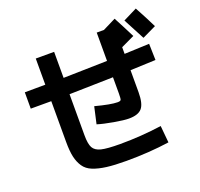

<svg xmlns="http://www.w3.org/2000/svg" viewBox="-151 -1019 1302 1248"><g transform="rotate(-20 500.0 -395.0)"><path d="M190 -767H317V-587Q519 -591 620 -594V-790H670L760 -835Q801 -758 836 -688L743 -644V-598Q860 -602 915 -605L918 -492Q858 -489 743 -485V-333Q743 -254 717 -223.5Q691 -193 627 -193Q593 -193 524.5 -205Q456 -217 415 -230L441 -346Q547 -318 593 -318Q612 -318 616 -325Q620 -332 620 -368V-481Q519 -478 317 -474V-190Q317 -130 331.5 -103.5Q346 -77 386 -67Q426 -57 517 -57Q661 -57 803 -77L814 40Q676 60 517 60Q435 60 381 53Q327 46 288 30.5Q249 15 228.5 -15.5Q208 -46 199 -86.5Q190 -127 190 -190V-472H48V-585Q71 -585 118.5 -585.5Q166 -586 190 -586ZM990 -700 894 -654Q840 -758 816 -802L912 -850Q958 -766 990 -700Z"/></g></svg>

Font: Mplus 1p Bold
Style: Bold
Weight: 700
Version: Version 1.061